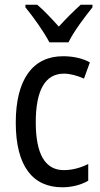

<svg xmlns="http://www.w3.org/2000/svg" viewBox="-20 -786 427 816"><path d="M190 -606H271C293 -652 341 -715 373 -755V-766H323C289 -735 265 -711 230 -673C199 -707 166 -743 138 -766H88V-755C124 -711 167 -650 190 -606ZM245 10C284 10 325 0 355 -18V-89C323 -73 288 -63 251 -63C172 -63 132 -131 132 -266C132 -403 172 -473 252 -473C279 -473 310 -464 337 -452L362 -521C333 -537 294 -547 248 -547C119 -547 47 -448 47 -265C47 -80 119 10 245 10Z"/></svg>

Font: Noto Sans Arabic UI Cn
Style: Regular
Weight: 400
Width: 3
Designer: Monotype Design Team, Nadine Chahine and Nizar Qandah
Foundry: Monotype Imaging Inc.
Version: Version 2.010